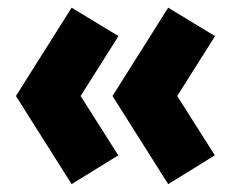

<svg xmlns="http://www.w3.org/2000/svg" viewBox="-20 -512 638 500"><path d="M418 -32.5 273 -262 418 -492 540 -418 441.5 -262 539.5 -107.5ZM166.5 -32.5 21.5 -262 166.5 -492 288.5 -418 190 -262 288 -107.5Z"/></svg>

Font: Geologica Cursive ExtraBold
Style: Regular
Weight: 800
Designer: Sindre Bremnes, Frode Helland
Foundry: Monokrom Skriftforlag AS
Version: Version 1.010;gftools[0.9.28]